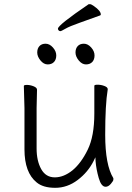

<svg xmlns="http://www.w3.org/2000/svg" viewBox="-20 -885 630 918"><path d="M157 -456 155 -368V-175Q155 -116 177 -76.5Q199 -37 242 -37Q285 -37 327 -71Q368 -105 399.5 -169.5Q431 -234 431 -342V-475Q431 -480 447 -480Q463 -480 479 -474Q495 -468 495 -459V-457Q483 -385 483 -240.5Q483 -96 522 -33V-26Q522 -20 510 -6Q498 8 485 8Q464 8 452 -34Q440 -76 437 -114L436 -133L428 -116Q401 -62 351.5 -24.5Q302 13 244 13Q186 13 155 -13Q97 -60 97 -171V-368L94 -474Q94 -479 109 -479Q124 -479 140.5 -472.5Q157 -466 157 -456ZM208 -577Q189 -577 173.5 -596Q158 -615 158 -634Q158 -653 168.5 -664.5Q179 -676 198 -676Q217 -676 233 -658Q249 -640 249 -620Q249 -600 238 -588.5Q227 -577 208 -577ZM391 -577Q372 -577 356.5 -596Q341 -615 341 -634Q341 -653 351.5 -664.5Q362 -676 381 -676Q400 -676 416 -658Q432 -640 432 -620Q432 -600 421 -588.5Q410 -577 391 -577ZM257 -748Q257 -765 404 -865H411Q416 -865 429 -856Q462 -833 462 -816Q462 -812 458 -811Q409 -793 360.5 -776Q312 -759 292.5 -747.5Q273 -736 268.5 -736Q264 -736 260.5 -739.5Q257 -743 257 -748Z"/></svg>

Font: LXGW WenKai Lite Light
Style: Regular
Weight: 300
Designer: LXGW / Fontworks Inc.
Foundry: LXGW / Fontworks Inc.
Version: Version 1.511; March 25, 2025